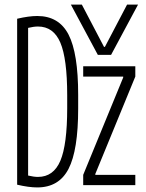

<svg xmlns="http://www.w3.org/2000/svg" viewBox="-20 -810 640 840"><path d="M143 10Q106 10 55 -2V-728Q106 -740 143 -740Q238 -740 280 -658.5Q322 -577 322 -395V-335Q322 -153 280 -71.5Q238 10 143 10ZM103 -42Q128 -36 146 -36Q214 -36 244 -106.5Q274 -177 274 -337V-393Q274 -553 244 -623.5Q214 -694 146 -694Q128 -694 103 -688ZM344 0V-45L519 -471V-475H344V-520H572V-475L397 -49V-45H572V0ZM408 -570 290 -790H338L435 -605H439L536 -790H584L466 -570Z"/></svg>

Font: M PLUS Code Latin 60 Light
Style: Regular
Weight: 300
Width: 7
Monospace: yes
Designer: Coji Morishita
Foundry: UNDERFOREST DESIGN
Version: Version 1.005; ttfautohint (v1.8.3)